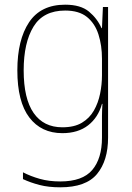

<svg xmlns="http://www.w3.org/2000/svg" viewBox="-20 -609 564 819"><path d="M258 -589Q324 -589 359.5 -559.5Q395 -530 413 -489H415L419 -579H441V-22Q441 76 394 133Q347 190 237 190Q187 190 148.5 180Q110 170 78 155V126Q111 143 150 154Q189 165 237 165Q332 165 373.5 116Q415 67 415 -22V-66Q415 -93 415 -114.5Q415 -136 417 -166H415Q399 -108 356 -74.5Q313 -41 246 -41Q156 -41 105 -108Q54 -175 54 -309Q54 -439 104 -514Q154 -589 258 -589ZM258 -564Q165 -564 123 -495.5Q81 -427 81 -309Q81 -188 123.5 -127Q166 -66 246 -66Q297 -66 329.5 -85.5Q362 -105 380.5 -137.5Q399 -170 407 -209.5Q415 -249 415 -288V-358Q415 -415 400 -462Q385 -509 351 -536.5Q317 -564 258 -564Z"/></svg>

Font: Noto Sans Tamil UI SemiCondensed Thin
Style: Regular
Weight: 100
Width: 4
Designer: Jelle Bosma - Monotype Design Team
Foundry: Monotype Imaging Inc.
Version: Version 2.004; ttfautohint (v1.8.4.7-5d5b)